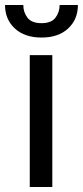

<svg xmlns="http://www.w3.org/2000/svg" viewBox="-43 -749 332 769"><path d="M166.5 -528.3V0H76.2V-528.3ZM195.8 -729H269Q269 -671.4 230 -635Q190.9 -598.6 123.5 -598.6Q55.7 -598.6 16.4 -635Q-22.9 -671.4 -22.9 -729H50.3Q50.3 -700.2 66.9 -678.2Q83.5 -656.2 123.5 -656.2Q162.6 -656.2 179.2 -678.2Q195.8 -700.2 195.8 -729Z"/></svg>

Font: Vazirmatn UI
Style: Regular
Weight: 400
Designer: Saber Rastikerdar
Foundry: Saber Rastikerdar
Version: Version 33.003